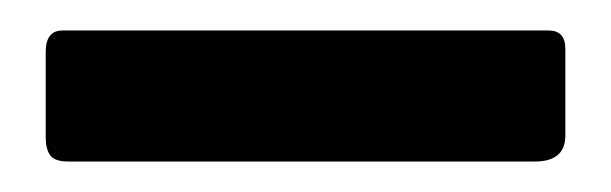

<svg xmlns="http://www.w3.org/2000/svg" viewBox="-20 -753 401 126"><path d="M351 -664V-721C351 -729 347.3 -733 340 -733H21C13.7 -733 10 -728.3 10 -719V-663C10 -657.7 11 -653.7 13 -651C15 -648.3 19 -647 25 -647H331C344.3 -647 351 -652.7 351 -664Z"/></svg>

Font: Libre Franklin SemiBold
Style: Regular
Weight: 600
Designer: Pablo Impallari, Rodrigo Fuenzalida
Foundry: Impallari Type
Version: Version 1.002; ttfautohint (v1.5)